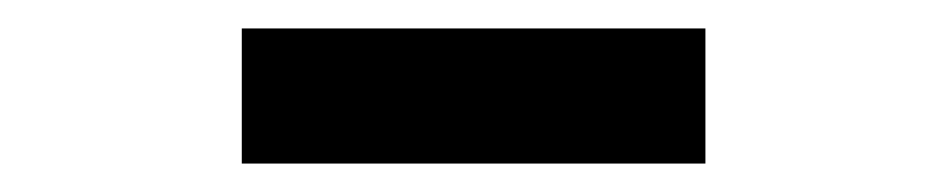

<svg xmlns="http://www.w3.org/2000/svg" viewBox="-20 -789 666 135"><path d="M150 -674H476V-769H150Z"/></svg>

Font: Source Han Sans KR
Style: Bold
Weight: 700
Designer: Ryoko NISHIZUKA 西塚涼子 (kana, bopomofo & ideographs); Paul D. Hunt (Latin, Greek & Cyrillic); Sandoll Communications 산돌커뮤니
Foundry: Adobe
Version: Version 2.004;hotconv 1.0.118;makeotfexe 2.5.65603